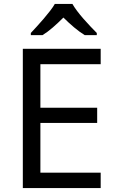

<svg xmlns="http://www.w3.org/2000/svg" viewBox="-20 -964 596 984"><path d="M97 -714H496V-635H187V-412H478V-334H187V-79H496V0H97ZM261 -944H351Q360 -928 375 -908Q390 -888 408 -867.5Q426 -847 444 -828Q462 -809 476 -795V-784H414Q388 -800 360 -823.5Q332 -847 305 -874Q278 -847 251 -823.5Q224 -800 198 -784H138V-795Q151 -809 168.5 -828Q186 -847 203.5 -867.5Q221 -888 236.5 -908Q252 -928 261 -944Z"/></svg>

Font: BC Sans
Style: Regular
Weight: 400
Designer: Monotype Design Team
Province of B.C.
Foundry: Monotype Imaging Inc.
Version: Version 2.000;GOOG;noto-source:20170915:90ef993387c0